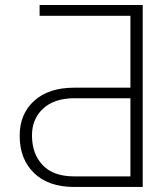

<svg xmlns="http://www.w3.org/2000/svg" viewBox="-20 -742 644 762"><path d="M546.4 0H273.9Q172.4 0 115.2 -55.2Q58.1 -110.4 58.1 -203.1Q58.1 -290 115.7 -342Q173.3 -394 273.9 -394H497.6V-679.2H137.2V-722.2H546.4ZM497.6 -42V-352.1H273.9Q194.3 -351.6 150.6 -310.5Q106.9 -269.5 106.9 -204.6Q106.9 -131.3 149.4 -86.7Q191.9 -42 273.9 -42Z"/></svg>

Font: Inter Extra Light
Style: Regular
Weight: 200
Designer: Rasmus Andersson
Foundry: rsms
Version: Version 4.000;git-3c8e0fc